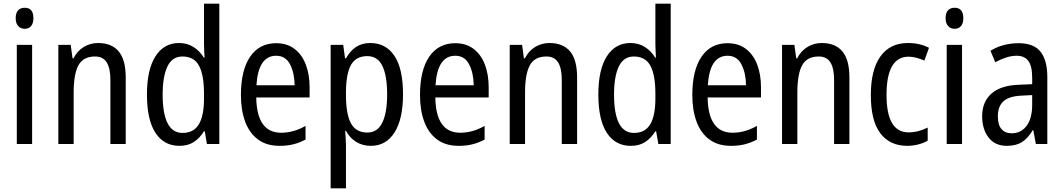

<svg xmlns="http://www.w3.org/2000/svg" viewBox="-20 -780 5762 1040"><path d="M114 -738Q161 -738 161 -681Q161 -654 148.5 -639Q136 -624 114 -624Q92 -624 78.5 -639Q65 -654 65 -681Q65 -710 78 -724Q91 -738 114 -738ZM154 -537V0H71V-537Z M511 -547Q585 -547 623 -501.5Q661 -456 661 -360V0H578V-347Q578 -410 558 -442Q538 -474 495 -474Q431 -474 405 -426.5Q379 -379 379 -279V0H296V-537H363L373 -464H378Q398 -504 433.5 -525.5Q469 -547 511 -547Z M952 10Q868 10 822 -60.5Q776 -131 776 -268Q776 -403 822 -475Q868 -547 950 -547Q994 -547 1028 -525.5Q1062 -504 1084 -468H1088Q1087 -487 1086 -507.5Q1085 -528 1085 -543V-760H1168V0H1101L1089 -69H1085Q1062 -32 1030 -11Q998 10 952 10ZM969 -60Q1029 -60 1057 -106.5Q1085 -153 1085 -246V-272Q1085 -374 1058 -424Q1031 -474 968 -474Q913 -474 887 -420Q861 -366 861 -267Q861 -166 887.5 -113Q914 -60 969 -60Z M1476 -546Q1535 -546 1575.5 -515Q1616 -484 1636.5 -430Q1657 -376 1657 -308V-252H1368Q1371 -61 1503 -61Q1570 -61 1635 -98V-24Q1603 -7 1569.5 1.5Q1536 10 1495 10Q1424 10 1377.5 -24.5Q1331 -59 1308 -121Q1285 -183 1285 -265Q1285 -400 1335 -473Q1385 -546 1476 -546ZM1476 -478Q1379 -478 1369 -318H1576Q1575 -385 1551 -431.5Q1527 -478 1476 -478Z M1986 -547Q2070 -547 2116.5 -477.5Q2163 -408 2163 -269Q2163 -135 2117 -62.5Q2071 10 1989 10Q1943 10 1908.5 -12Q1874 -34 1854 -71H1850Q1851 -51 1852.5 -30.5Q1854 -10 1854 6V240H1771V-537H1839L1849 -464H1854Q1877 -505 1909 -526Q1941 -547 1986 -547ZM1969 -476Q1909 -476 1882 -429.5Q1855 -383 1854 -285V-266Q1854 -162 1881 -112Q1908 -62 1970 -62Q2024 -62 2050.5 -115Q2077 -168 2077 -269Q2077 -369 2051.5 -422.5Q2026 -476 1969 -476Z M2446 -546Q2505 -546 2545.5 -515Q2586 -484 2606.5 -430Q2627 -376 2627 -308V-252H2338Q2341 -61 2473 -61Q2540 -61 2605 -98V-24Q2573 -7 2539.5 1.5Q2506 10 2465 10Q2394 10 2347.5 -24.5Q2301 -59 2278 -121Q2255 -183 2255 -265Q2255 -400 2305 -473Q2355 -546 2446 -546ZM2446 -478Q2349 -478 2339 -318H2546Q2545 -385 2521 -431.5Q2497 -478 2446 -478Z M2956 -547Q3030 -547 3068 -501.5Q3106 -456 3106 -360V0H3023V-347Q3023 -410 3003 -442Q2983 -474 2940 -474Q2876 -474 2850 -426.5Q2824 -379 2824 -279V0H2741V-537H2808L2818 -464H2823Q2843 -504 2878.5 -525.5Q2914 -547 2956 -547Z M3397 10Q3313 10 3267 -60.5Q3221 -131 3221 -268Q3221 -403 3267 -475Q3313 -547 3395 -547Q3439 -547 3473 -525.5Q3507 -504 3529 -468H3533Q3532 -487 3531 -507.5Q3530 -528 3530 -543V-760H3613V0H3546L3534 -69H3530Q3507 -32 3475 -11Q3443 10 3397 10ZM3414 -60Q3474 -60 3502 -106.5Q3530 -153 3530 -246V-272Q3530 -374 3503 -424Q3476 -474 3413 -474Q3358 -474 3332 -420Q3306 -366 3306 -267Q3306 -166 3332.5 -113Q3359 -60 3414 -60Z M3921 -546Q3980 -546 4020.5 -515Q4061 -484 4081.5 -430Q4102 -376 4102 -308V-252H3813Q3816 -61 3948 -61Q4015 -61 4080 -98V-24Q4048 -7 4014.5 1.5Q3981 10 3940 10Q3869 10 3822.5 -24.5Q3776 -59 3753 -121Q3730 -183 3730 -265Q3730 -400 3780 -473Q3830 -546 3921 -546ZM3921 -478Q3824 -478 3814 -318H4021Q4020 -385 3996 -431.5Q3972 -478 3921 -478Z M4431 -547Q4505 -547 4543 -501.5Q4581 -456 4581 -360V0H4498V-347Q4498 -410 4478 -442Q4458 -474 4415 -474Q4351 -474 4325 -426.5Q4299 -379 4299 -279V0H4216V-537H4283L4293 -464H4298Q4318 -504 4353.5 -525.5Q4389 -547 4431 -547Z M4895 10Q4800 10 4748.5 -58Q4697 -126 4697 -265Q4697 -402 4749 -474.5Q4801 -547 4898 -547Q4932 -547 4961 -540Q4990 -533 5012 -521L4987 -452Q4966 -461 4944 -467Q4922 -473 4902 -473Q4782 -473 4782 -266Q4782 -63 4901 -63Q4929 -63 4955 -70Q4981 -77 5005 -89V-18Q4983 -5 4953.5 2.5Q4924 10 4895 10Z M5151 -738Q5198 -738 5198 -681Q5198 -654 5185.5 -639Q5173 -624 5151 -624Q5129 -624 5115.5 -639Q5102 -654 5102 -681Q5102 -710 5115 -724Q5128 -738 5151 -738ZM5191 -537V0H5108V-537Z M5498 -546Q5580 -546 5616.5 -499.5Q5653 -453 5653 -363V0H5591L5577 -75H5574Q5549 -32 5516.5 -11Q5484 10 5434 10Q5369 10 5334.5 -35.5Q5300 -81 5300 -150Q5300 -229 5351 -273.5Q5402 -318 5501 -321L5571 -324V-359Q5571 -422 5550 -450Q5529 -478 5487 -478Q5459 -478 5430 -468.5Q5401 -459 5371 -443L5345 -505Q5377 -525 5416 -535.5Q5455 -546 5498 -546ZM5514 -262Q5445 -259 5415 -231Q5385 -203 5385 -151Q5385 -103 5405 -80.5Q5425 -58 5460 -58Q5510 -58 5540.5 -98Q5571 -138 5571 -213V-265Z"/></svg>

Font: Noto Sans Myanmar Condensed
Style: Regular
Weight: 400
Width: 3
Designer: Monotype Design Team
Foundry: Monotype Imaging Inc.
Version: Version 2.107; ttfautohint (v1.8.4.7-5d5b)